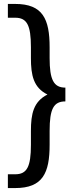

<svg xmlns="http://www.w3.org/2000/svg" viewBox="-20 -740 366 975"><path d="M57 215C197 215 232 139 232 -5V-75C232 -187 252 -225 312 -225V-295C252 -295 232 -336 232 -445V-500C232 -644 197 -720 57 -720H20V-650H57C117 -650 137 -612 137 -500V-445C137 -358 150 -295 221 -260C150 -224 137 -162 137 -75V-5C137 107 117 145 57 145H20V215Z"/></svg>

Font: Hermeneus One
Style: Regular
Weight: 400
Designer: Rodrigo Fuenzalida, Pablo Impallari
Foundry: Pablo Impallari, Rodrigo Fuenzalida
Version: Version 1.002